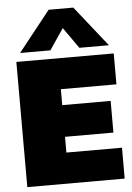

<svg xmlns="http://www.w3.org/2000/svg" viewBox="-60 -940 674 984"><g transform="rotate(-5 277.5 -448.0)"><path d="M63 -688 228 -896H355L520 -688H368L292 -796L219 -688ZM40 0V-644H541V-485H255V-403H504V-240H255V-159H541V0Z"/></g></svg>

Font: Kanit ExtraBold
Style: Regular
Weight: 800
Designer: Katatrad Team
Foundry: CadsonDemak
Version: Version 2.000; ttfautohint (v1.8.3)